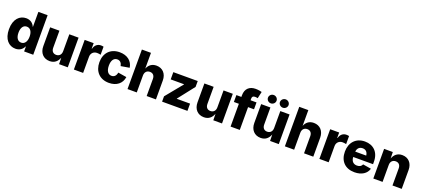

<svg xmlns="http://www.w3.org/2000/svg" viewBox="65 -2040 7290 3321"><g transform="rotate(20 3710.0 -379.5)"><path d="M253.9 7.8C336.9 7.8 385.7 -39.1 407.2 -88.4H413.1V0H581.1V-727.5H411.1V-452.1H407.2C386.7 -501.5 339.8 -552.7 252.4 -552.7C137.7 -552.7 35.2 -463.9 35.2 -272.5C35.2 -87.4 132.3 7.8 253.9 7.8ZM312 -125C246.1 -125 210.4 -183.6 210.4 -272.5C210.4 -361.3 246.1 -419.4 312 -419.4C377 -419.4 415 -362.8 415 -272.5C415 -183.1 376.5 -125 312 -125Z M883.3 6.8C971.2 6.8 1024.9 -42 1054.2 -118.2L1056.6 0H1216.8V-545.9H1046.4V-234.4C1046.4 -170.9 1008.8 -133.3 953.1 -133.3C897.5 -133.3 864.3 -169.9 864.3 -231.4V-545.9H693.8V-198.2C693.8 -74.7 768.6 6.8 883.3 6.8Z M1329.1 0H1499.5V-297.9C1499.5 -363.3 1545.9 -407.2 1608.9 -407.2C1629.4 -407.2 1660.2 -403.8 1676.3 -398.4V-546.9C1662.1 -550.3 1644 -552.7 1627.9 -552.7C1567.9 -552.7 1520 -518.1 1500.5 -446.3H1494.6V-545.9H1329.1Z M1974.6 10.3C2115.2 10.3 2209.5 -65.4 2226.6 -187.5L2069.3 -212.9C2059.1 -153.8 2026.9 -120.1 1976.6 -120.1C1911.1 -120.1 1874 -178.2 1874 -272C1874 -366.2 1911.1 -422.4 1976.6 -422.4C2026.9 -422.4 2058.1 -389.6 2068.8 -332.5L2226.1 -358.9C2209 -477.5 2113.8 -552.7 1974.6 -552.7C1803.7 -552.7 1700.2 -439.5 1700.2 -271C1700.2 -103 1803.7 10.3 1974.6 10.3Z M2486.8 -311.5C2486.8 -375 2524.4 -412.6 2580.1 -412.6C2635.7 -412.6 2668.9 -376 2668.9 -314.5V0H2839.4V-347.7C2839.4 -471.2 2764.6 -552.7 2650.4 -552.7C2565.4 -552.7 2512.7 -507.8 2483.4 -437.5V-727.5H2316.4V0H2486.8Z M2952.6 0H3419.4V-133.3H3174.3V-136.7L3410.2 -438V-545.9H2960.9V-412.6H3207V-409.2L2952.6 -98.1Z M3722.2 6.8C3810.1 6.8 3863.8 -42 3893.1 -118.2L3895.5 0H4055.7V-545.9H3885.3V-234.4C3885.3 -170.9 3847.7 -133.3 3792 -133.3C3736.3 -133.3 3703.1 -169.9 3703.1 -231.4V-545.9H3532.7V-198.2C3532.7 -74.7 3607.4 6.8 3722.2 6.8Z M4492.2 -545.9H4382.8V-576.7C4382.8 -608.9 4396.5 -628.4 4437 -628.4C4454.1 -628.4 4473.6 -625 4486.3 -621.6L4513.7 -746.1C4493.7 -752 4447.3 -761.7 4398.9 -761.7C4289.6 -761.7 4213.4 -700.2 4213.4 -575.2V-545.9H4121.6V-419.4H4213.4V0H4382.8V-419.4H4492.2Z M4767.1 6.8C4855 6.8 4908.7 -42 4938 -118.2L4940.4 0H5100.6V-545.9H4930.2V-234.4C4930.2 -170.9 4892.6 -133.3 4836.9 -133.3C4781.2 -133.3 4748 -169.9 4748 -231.4V-545.9H4577.6V-198.2C4577.6 -74.7 4652.3 6.8 4767.1 6.8ZM4950.2 -615.2C4993.7 -615.2 5029.3 -649.9 5029.3 -691.9C5029.3 -733.9 4993.7 -768.6 4950.2 -768.6C4906.2 -768.6 4870.6 -733.9 4870.6 -691.9C4870.6 -649.9 4906.2 -615.2 4950.2 -615.2ZM4729 -615.2C4772.9 -615.2 4808.1 -649.9 4808.1 -691.9C4808.1 -733.9 4772.9 -768.6 4729 -768.6C4685.5 -768.6 4649.9 -733.9 4649.9 -691.9C4649.9 -649.9 4685.5 -615.2 4729 -615.2Z M5383.3 -311.5C5383.3 -375 5420.9 -412.6 5476.6 -412.6C5532.2 -412.6 5565.4 -376 5565.4 -314.5V0H5735.8V-347.7C5735.8 -471.2 5661.1 -552.7 5546.9 -552.7C5461.9 -552.7 5409.2 -507.8 5379.9 -437.5V-727.5H5212.9V0H5383.3Z M5848.1 0H6018.6V-297.9C6018.6 -363.3 6064.9 -407.2 6127.9 -407.2C6148.4 -407.2 6179.2 -403.8 6195.3 -398.4V-546.9C6181.2 -550.3 6163.1 -552.7 6147 -552.7C6086.9 -552.7 6039.1 -518.1 6019.5 -446.3H6013.7V-545.9H5848.1Z M6494.6 10.3C6627 10.3 6716.3 -49.8 6743.7 -144.5L6591.8 -169.4C6578.1 -132.8 6543.5 -113.3 6497.6 -113.3C6433.1 -113.3 6389.6 -152.3 6386.7 -231.4H6751.5V-274.4C6751.5 -454.6 6641.6 -552.7 6488.3 -552.7C6324.2 -552.7 6219.2 -439.5 6219.2 -271C6219.2 -96.2 6323.2 10.3 6494.6 10.3ZM6387.7 -330.6C6394 -390.6 6429.7 -429.2 6489.7 -429.2C6549.3 -429.2 6583 -392.6 6589.8 -330.6Z M7011.2 -311.5C7011.2 -375 7048.8 -412.6 7104.5 -412.6C7160.2 -412.6 7193.4 -376 7193.4 -314.5V0H7363.8V-347.7C7363.8 -471.2 7289.1 -552.7 7174.8 -552.7C7086.4 -552.7 7032.7 -503.9 7003.9 -428.2L7001 -545.9H6840.8V0H7011.2Z"/></g></svg>

Font: Inter ExtraBold
Style: Regular
Weight: 800
Designer: Rasmus Andersson
Foundry: rsms
Version: Version 4.001;git-9221beed3